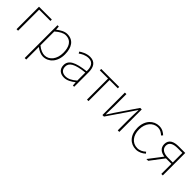

<svg xmlns="http://www.w3.org/2000/svg" viewBox="228 -1741 3186 3186"><g transform="rotate(45 1821.0 -148.5)"><path d="M105 0H141V-494H406V-527H105Z M539 243H575V46V-53C631 -11 686 13 736 13C862 13 970 -92 970 -271C970 -434 901 -540 758 -540C692 -540 629 -500 577 -459H575L569 -527H539ZM739 -20C697 -20 637 -39 575 -91V-416C642 -474 701 -507 755 -507C884 -507 932 -405 932 -271C932 -124 851 -20 739 -20Z M1229 13C1299 13 1365 -26 1419 -70H1422L1427 0H1457V-341C1457 -448 1419 -540 1295 -540C1209 -540 1136 -496 1103 -472L1121 -443C1155 -470 1218 -507 1293 -507C1402 -507 1424 -414 1421 -329C1184 -302 1077 -247 1077 -130C1077 -30 1147 13 1229 13ZM1232 -20C1168 -20 1114 -50 1114 -131C1114 -220 1192 -273 1421 -298V-109C1352 -50 1295 -20 1232 -20Z M1758 0H1793V-494H1987V-527H1565V-494H1758Z M2120 0H2156L2404 -363C2426 -396 2459 -445 2481 -478H2486C2483 -407 2480 -336 2480 -277V0H2516V-527H2480L2232 -164C2210 -131 2178 -82 2156 -49H2151C2153 -120 2156 -191 2156 -249V-527H2120Z M2916 13C2984 13 3040 -18 3084 -57L3063 -83C3026 -48 2975 -20 2917 -20C2797 -20 2718 -118 2718 -262C2718 -407 2805 -507 2917 -507C2971 -507 3013 -481 3048 -448L3071 -474C3036 -507 2989 -540 2917 -540C2790 -540 2680 -439 2680 -262C2680 -88 2782 13 2916 13Z M3393 -269C3289 -269 3223 -307 3223 -385C3223 -462 3289 -494 3393 -494H3502V-269ZM3152 0H3194L3374 -237H3502V0H3537V-527H3381C3267 -527 3186 -489 3186 -385C3186 -295 3250 -250 3335 -239Z"/></g></svg>

Font: Noto Sans JP Thin
Style: Regular
Weight: 100
Designer: Ryoko NISHIZUKA 西塚涼子 (kana, bopomofo & ideographs); Paul D. Hunt (Latin, Greek & Cyrillic); Sandoll Communications 산돌커뮤니
Foundry: Adobe
Version: Version 2.004;hotconv 1.0.118;makeotfexe 2.5.65603